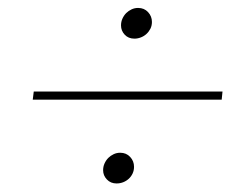

<svg xmlns="http://www.w3.org/2000/svg" viewBox="-20 -570 620 472"><path d="M63 -345H527L525 -325H60.5ZM277.5 -507.5Q277.5 -516.5 281 -524.2Q284.5 -532 290.2 -537.8Q296 -543.5 303.5 -547Q311 -550.5 319.5 -550.5Q334.5 -550.5 344 -540.2Q353.5 -530 353.5 -516Q353.5 -507 349.8 -499.5Q346 -492 340 -486.5Q334 -481 326.2 -478Q318.5 -475 310.5 -475Q295.5 -475 286.5 -484.8Q277.5 -494.5 277.5 -507.5ZM233.5 -151.5Q233.5 -160.5 237 -168.2Q240.5 -176 246.2 -181.8Q252 -187.5 259.5 -191Q267 -194.5 275.5 -194.5Q290.5 -194.5 300 -184.2Q309.5 -174 309.5 -160Q309.5 -151 306 -143.5Q302.5 -136 296.5 -130.5Q290.5 -125 282.8 -122Q275 -119 266.5 -119Q252 -119 242.8 -128.8Q233.5 -138.5 233.5 -151.5Z"/></svg>

Font: Lato Thin
Style: Italic
Weight: 200
Italic angle: -7°
Designer: Lukasz Dziedzic
Foundry: tyPoland Lukasz Dziedzic
Version: Version 2.007; 2014-02-27